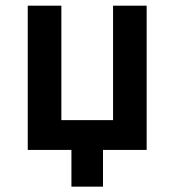

<svg xmlns="http://www.w3.org/2000/svg" viewBox="-20 -538 626 689"><path d="M236.3 131.8V0H79.6V-517.6H200.2V-106.9H385.7V-517.6H506.3V0H349.6V131.8Z"/></svg>

Font: Cascadia Mono PL SemiBold
Style: Regular
Weight: 600
Monospace: yes
Designer: Aaron Bell
Foundry: Saja Typeworks
Version: Version 2404.023; ttfautohint (v1.8.4)